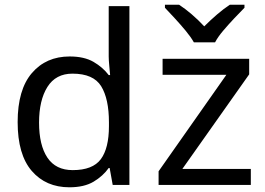

<svg xmlns="http://www.w3.org/2000/svg" viewBox="-20 -786 1125 816"><path d="M275 10Q175 10 115 -59.5Q55 -129 55 -267Q55 -405 115.5 -475.5Q176 -546 276 -546Q338 -546 377.5 -523Q417 -500 442 -467H448Q447 -480 444.5 -505.5Q442 -531 442 -546V-760H530V0H459L446 -72H442Q418 -38 378 -14Q338 10 275 10ZM289 -63Q374 -63 408.5 -109.5Q443 -156 443 -250V-266Q443 -366 410 -419.5Q377 -473 288 -473Q217 -473 181.5 -416.5Q146 -360 146 -265Q146 -169 181.5 -116Q217 -63 289 -63ZM1046 0H654V-58L942 -468H671V-536H1039V-470L755 -68H1046ZM804 -606Q791 -629 769 -655.5Q747 -682 723 -708Q699 -734 681 -753V-766H741Q767 -749 795 -725Q823 -701 848 -674Q875 -701 903 -725Q931 -749 957 -766H1019V-753Q1000 -734 975.5 -708Q951 -682 928.5 -655.5Q906 -629 894 -606Z"/></svg>

Font: RS Noto Sans
Style: Regular
Weight: 400
Designer: Monotype Design Team
Foundry: Monotype Imaging Inc.
Version: Version 3.10